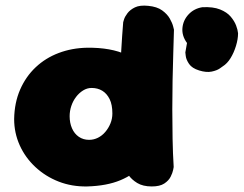

<svg xmlns="http://www.w3.org/2000/svg" viewBox="-20 -671 878 692"><path d="M294 1Q239 2 191.5 -16.5Q144 -35 107.5 -69Q71 -103 51 -147.5Q31 -192 31 -242Q32 -301 52.5 -348Q73 -395 108.5 -428.5Q144 -462 191.5 -480Q239 -498 294 -499Q380 -500 436.5 -473.5Q493 -447 521 -391.5Q549 -336 549 -250Q549 -200 535.5 -155.5Q522 -111 492.5 -76.5Q463 -42 414 -21.5Q365 -1 294 1ZM301 -167Q318 -167 333 -174.5Q348 -182 359.5 -195.5Q371 -209 378 -226Q385 -243 385 -262Q385 -294 375 -314Q365 -334 348.5 -344Q332 -354 310 -354Q294 -354 279.5 -345Q265 -336 254 -321.5Q243 -307 237 -289Q231 -271 231 -252Q231 -228 239.5 -208.5Q248 -189 264 -178Q280 -167 301 -167ZM527 1Q495 1 474.5 -11.5Q454 -24 442.5 -41Q431 -58 426.5 -70.5Q422 -83 422 -83Q418 -126 415.5 -175.5Q413 -225 412 -277.5Q411 -330 412.5 -383.5Q414 -437 417 -489.5Q420 -542 424 -591Q424 -591 427 -601Q430 -611 439.5 -623.5Q449 -636 466.5 -644.5Q484 -653 514 -650Q546 -647 564.5 -633.5Q583 -620 592 -604Q601 -588 604 -576Q607 -564 607 -564Q606 -526 604.5 -479.5Q603 -433 602 -382Q601 -331 601 -277.5Q601 -224 602 -171Q603 -118 606 -69Q606 -69 604 -58.5Q602 -48 595 -34Q588 -20 572 -9.5Q556 1 527 1ZM698 -417Q672 -425 661.5 -440.5Q651 -456 649.5 -469Q648 -482 648 -482L654 -516Q635 -542 637.5 -570Q640 -598 659.5 -619Q679 -640 709 -645Q748 -647 773 -637Q798 -627 811.5 -611Q825 -595 831 -579Q837 -563 838 -551Q838 -530 830.5 -505.5Q823 -481 811 -461.5Q799 -442 783 -432Q783 -432 772.5 -424.5Q762 -417 743 -413Q724 -409 698 -417Z"/></svg>

Font: Sour Gummy Black
Style: Regular
Weight: 900
Designer: Stefie Justprince
Foundry: Eifetstype
Version: Version 1.000